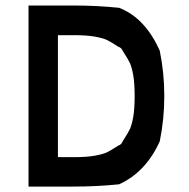

<svg xmlns="http://www.w3.org/2000/svg" viewBox="-20 -687 696 707"><path d="M418.3 -151.7Q428.3 -156.7 431.7 -166.7Q451.7 -197.5 458.3 -211.7Q465 -225.8 470.4 -255.4Q475.8 -285 475.8 -333.3Q475.8 -381.7 470.4 -411.2Q465 -440.8 458.3 -455Q451.7 -469.2 431.7 -500Q428.3 -509.2 418.3 -514.2V-513.3Q387.5 -533.3 373.3 -540Q359.2 -546.7 329.6 -552.1Q300 -557.5 251.7 -557.5H193.3V-108.3H251.7Q300 -108.3 329.6 -113.8Q359.2 -119.2 373.3 -125.8Q387.5 -132.5 418.3 -152.5ZM418.3 -8.3Q336.7 0 251.7 0H85V-666.7H251.7Q336.7 -666.7 418.3 -658.3Q514.2 -621.7 568.3 -500Q585 -418.3 585 -333.3Q585 -248.3 568.3 -166.7Q516.7 -52.5 418.3 -8.3Z"/></svg>

Font: 0xA000
Style: Bold
Weight: 700
Version: Version 0.1